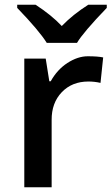

<svg xmlns="http://www.w3.org/2000/svg" viewBox="-20 -786 471 806"><path d="M413.1 -544.9 401.9 -438Q377.4 -443.8 351.1 -443.8Q282.2 -443.8 239.3 -398.9Q196.3 -354 196.8 -282.2V0H82V-540H171.9L187 -444.8H192.9Q219.7 -493.2 262.7 -521.5Q306.6 -549.8 348.6 -549.8Q390.6 -549.8 413.1 -544.9ZM52.2 -766.1H129.4Q196.8 -722.2 239.3 -676.8Q286.6 -725.6 350.6 -766.1H428.2V-752.9Q328.6 -649.4 303.2 -606H176.3Q144.5 -657.2 52.2 -752.9Z"/></svg>

Font: OpenSans-Semibold
Style: Regular
Weight: 600
Foundry: Ascender Corporation
Version: Version 1.10